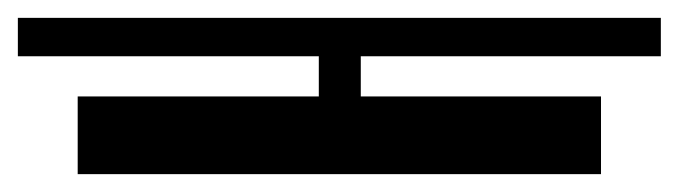

<svg xmlns="http://www.w3.org/2000/svg" viewBox="-20 -63 760 215"><path d="M0 0V-43H720V0H384V45H653V132H67V45H337V0Z"/></svg>

Font: Montserrat Subrayada
Style: Bold
Weight: 700
Version: Version 2.001